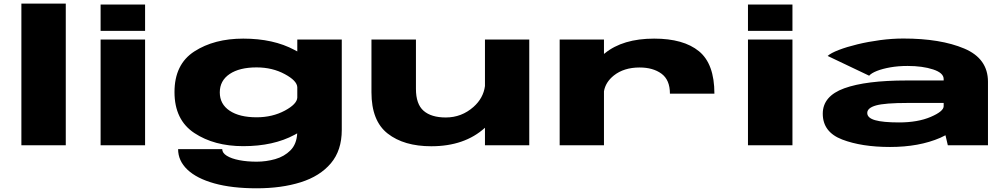

<svg xmlns="http://www.w3.org/2000/svg" viewBox="-20 -805 5584 1064"><path d="M98.5 0V-785H344.5V0Z M537.5 0V-586H784V0ZM537.5 -780H784V-634H537.5Z M1402.5 238.5Q1265 238.5 1167.5 211.2Q1070 184 1018.5 135Q967 86 967 21.5H1211.5Q1211.5 42.5 1236.8 58.2Q1262 74 1305.5 82.5Q1349 91 1402.5 91Q1454.5 91 1505 76.8Q1555.5 62.5 1589.8 28Q1624 -6.5 1627 -66Q1620 -62 1612.5 -58Q1495.5 5 1328 5Q1167 5 1057 -67.8Q947 -140.5 947 -294.8Q947 -449 1057 -520Q1167 -591 1328 -591Q1495.5 -591 1612.5 -528Q1620 -524 1627.5 -520V-586H1874V-85Q1874 28.5 1813.5 100Q1753 171.5 1646.5 205Q1540 238.5 1402.5 238.5ZM1627.5 -322Q1625.5 -358 1558.5 -394Q1489.5 -431.5 1402 -431.5Q1307 -431.5 1252.5 -394.8Q1198 -358 1198 -293Q1198 -228 1252.5 -191.5Q1307 -155 1402 -155Q1489.5 -155 1558.5 -192Q1625.5 -228 1627.5 -264Z M2667.5 0V-97Q2554.5 5.5 2370 5.5Q2218.5 5.5 2128.5 -64.8Q2038.5 -135 2038.5 -293.5V-586H2285V-312.5Q2285 -228 2327.5 -191Q2370 -154 2450.5 -154Q2538 -154 2604 -212.5Q2658.5 -261 2667.5 -328V-586H2913V0Z M3692.5 -286Q3692.5 -362.5 3645.5 -396.8Q3598.5 -431 3524.5 -431Q3437.5 -431 3381.5 -386.5Q3335.5 -349.5 3327 -299V0H3081.5V-586H3327V-506Q3329.5 -507.5 3331.5 -509.5Q3431.5 -591 3605 -591Q3768 -591 3853.5 -521Q3939 -451 3939 -286Z M4125 0V-586H4371.5V0ZM4125 -780H4371.5V-634H4125Z M5232.5 0 5219.5 -55.5Q5206 -48 5191 -41.5Q5073.5 9.5 4912.5 9.5Q4755 9.5 4647.2 -31.8Q4539.5 -73 4539.5 -175Q4539.5 -272.5 4659 -315.8Q4778.5 -359 5003.5 -359H5209.5V-367Q5209.5 -401 5151 -420.2Q5092.5 -439.5 5009.5 -439.5Q4958 -439.5 4914 -431.8Q4870 -424 4839.2 -411.8Q4808.5 -399.5 4796.5 -385.5L4566.5 -495Q4584 -511 4628 -528Q4672 -545 4732 -559.5Q4792 -574 4858 -582.8Q4924 -591.5 4986 -591.5Q5192 -591.5 5323.5 -536Q5455 -480.5 5455 -352V0ZM5209.5 -216.5V-234.5H5010Q4884 -234.5 4835 -220.8Q4786 -207 4786 -179Q4786 -151.5 4829.5 -139Q4873 -126.5 4962 -126.5Q5066 -126.5 5137.8 -157.2Q5209.5 -188 5209.5 -216.5Z"/></svg>

Font: Anybody UltraExpanded ExtraBold
Style: Regular
Weight: 800
Width: 9
Designer: Tyler Finck
Foundry: Etcetera Type Company
Version: Version 1.010; ttfautohint (v1.8.3) -l 8 -r 50 -G 200 -x 14 